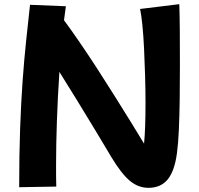

<svg xmlns="http://www.w3.org/2000/svg" viewBox="-20 -825 955 921"><path d="M72 73Q72 -83 76.5 -208.5Q81 -334 88.5 -437.5Q96 -541 105.5 -630.5Q115 -720 124 -802L296 -795Q292 -764 287 -728Q321 -682 361.5 -623Q402 -564 444.5 -498.5Q487 -433 528 -367.5Q569 -302 606 -242.5Q643 -183 671 -136Q678 -205 678 -330Q678 -394 676 -462Q674 -530 671 -592.5Q668 -655 663 -704.5Q658 -754 652 -782L840 -805Q842 -756 842.5 -676.5Q843 -597 843 -508Q843 -429 842 -349.5Q841 -270 838 -203Q835 -136 829 -92Q818 -6 785 35Q752 76 692 76Q643 76 602.5 42Q562 8 515 -70Q483 -124 440.5 -194.5Q398 -265 352.5 -339Q307 -413 265 -480Q257 -363 253 -246.5Q249 -130 249 -36V20Q249 47 250 70Z"/></svg>

Font: Mochiy Pop One
Style: Regular
Weight: 400
Designer: FONTDASU
Foundry: FONTDASU / Google Inc. / Adobe
Version: Version 2.000